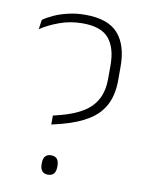

<svg xmlns="http://www.w3.org/2000/svg" viewBox="-77 -704 589 767"><g transform="rotate(10 218.0 -320.5)"><path d="M149 -192.5V-229L182.5 -237.5Q236 -252 271 -274.2Q306 -296.5 323.5 -330.5Q341 -364.5 341 -413.5V-467Q341 -537.5 309.5 -575Q278 -612.5 203 -612.5Q152.5 -612.5 108.5 -596.2Q64.5 -580 33.5 -559L39 -597.5Q55.5 -609.5 80.5 -621Q105.5 -632.5 138 -640.2Q170.5 -648 207.5 -648Q299.5 -648 340.5 -602Q381.5 -556 381.5 -469.5V-414Q381.5 -354.5 360.5 -313.8Q339.5 -273 297.2 -246.5Q255 -220 191 -203ZM170 7Q154.5 7 146.5 -2.5Q138.5 -12 138.5 -30V-35Q138.5 -53 146.5 -62.2Q154.5 -71.5 170 -71.5Q186.5 -71.5 194.2 -62.2Q202 -53 202 -35V-30Q202 -12 194.2 -2.5Q186.5 7 170 7Z"/></g></svg>

Font: Anek Telugu ExtraLight
Style: Regular
Weight: 250
Version: Version 1.003